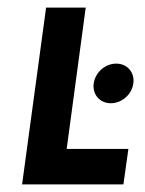

<svg xmlns="http://www.w3.org/2000/svg" viewBox="-20 -484 381 504"><path d="M205 -464H101L38 0H304L317 -93H155ZM285 -317C256 -317 230 -294 226 -265C222 -236 242 -213 271 -213C300 -213 326 -236 330 -265C334 -294 314 -317 285 -317Z"/></svg>

Font: Hussar Tani
Style: Kurs
Weight: 700
Foundry: Cannot Into Space Fonts
Version: Version 0.92